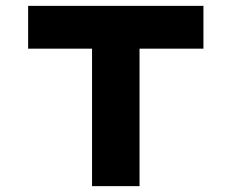

<svg xmlns="http://www.w3.org/2000/svg" viewBox="-20 -635 790 655"><path d="M294 0V-469H76V-615H674V-469H456V0Z"/></svg>

Font: Martian Mono SemiExpanded
Style: Bold
Weight: 700
Width: 6
Designer: Roman Shamin
Foundry: Evil Martians
Version: Version 1.000